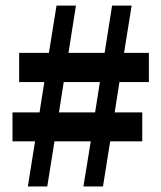

<svg xmlns="http://www.w3.org/2000/svg" viewBox="-20 -670 580 690"><path d="M491.2 -266.1V-162.1H376L350.1 0H279.8L306.2 -162.1H175.8L149.9 0H80.1L106 -162.1H24.9V-266.1H122.1L139.2 -375H48.8V-480H155.8L183.1 -649.9H252.9L226.1 -480H356L382.8 -649.9H453.1L425.8 -480H515.1V-375H409.2L392.1 -266.1ZM338.9 -375H209L191.9 -266.1H321.8Z"/></svg>

Font: SourceSerifPro-Bold
Style: Bold
Weight: 700
Designer: Frank Grießhammer
Foundry: Adobe Systems Incorporated
Version: Version 1.014;PS Version 1.0;hotconv 1.0.73;makeotf.lib2.5.5